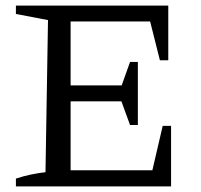

<svg xmlns="http://www.w3.org/2000/svg" viewBox="-20 -668 722 688"><path d="M563 -217H593V0H37V-28Q64 -37 90.5 -42.5Q117 -48 143 -51L152 -596L37 -618V-648H583V-452H553L518 -591H233V-362H416L446 -446H474V-220H446L415 -305H233V-58H526Z"/></svg>

Font: Piazzolla
Style: Regular
Weight: 400
Designer: Juan Pablo del Peral
Foundry: Huerta Tipografica
Version: Version 1.330